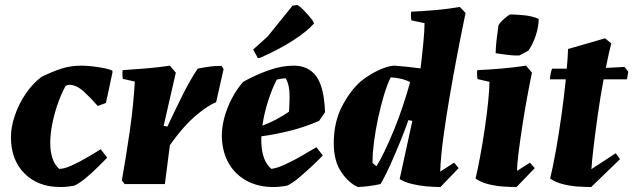

<svg xmlns="http://www.w3.org/2000/svg" viewBox="-20 -740 2546 772"><path d="M222 12Q133 12 78.5 -42.5Q24 -97 24 -189Q24 -229 39.5 -275Q55 -321 83 -362.5Q111 -404 147 -431Q192 -453 228.5 -464.5Q265 -476 307 -476Q325 -476 349 -473.5Q373 -471 396 -466.5Q419 -462 432 -456V-448L406 -326L373 -314Q348 -343 318.5 -370.5Q289 -398 260 -399Q253 -399 244 -395Q226 -362 212 -322Q198 -282 190 -241Q182 -200 182 -164Q182 -132 190.5 -105Q199 -78 218 -61Q238 -61 267 -74Q296 -87 327 -105Q358 -123 385 -140L411 -106Q395 -90 373 -68Q351 -46 326.5 -25.5Q302 -5 280 6Q265 9 251 10.5Q237 12 222 12Z M481 0 470 -15Q477 -55 485.5 -106.5Q494 -158 502 -214Q510 -270 515 -321.5Q520 -373 522 -412L474 -423Q471 -440 473 -458Q520 -461 568.5 -465Q617 -469 663 -476L687 -448L638 -234L653 -231Q681 -291 712.5 -354.5Q744 -418 775 -464Q805 -470 824.5 -472.5Q844 -475 871 -475L879 -462L849 -329Q832 -322 814 -310.5Q796 -299 778 -284Q749 -261 720 -228.5Q691 -196 663 -156L643 0Z M1079 12Q1019 12 973 -12.5Q927 -37 900.5 -82Q874 -127 872 -189Q871 -225 881.5 -265Q892 -305 912 -343.5Q932 -382 958 -411Q1006 -438 1059 -457Q1112 -476 1161 -476Q1220 -476 1251.5 -433.5Q1283 -391 1287 -289L1263 -254Q1206 -229 1145.5 -214Q1085 -199 1031 -192Q1030 -177 1031 -164Q1032 -132 1041.5 -105Q1051 -78 1071 -61Q1091 -63 1123.5 -77.5Q1156 -92 1190.5 -112Q1225 -132 1252 -148L1278 -115Q1263 -99 1237.5 -75Q1212 -51 1185 -28Q1158 -5 1136 6Q1121 9 1106.5 10.5Q1092 12 1079 12ZM1093 -420Q1074 -384 1058 -334Q1042 -284 1035 -235Q1088 -254 1142 -291Q1146 -351 1143 -378.5Q1140 -406 1129 -425Q1121 -425 1111 -423.5Q1101 -422 1093 -420ZM1017 -506 998 -541 1056 -593 1156 -717 1175 -720Q1187 -714 1204.5 -695.5Q1222 -677 1236 -659L1243 -646Q1216 -615 1160 -578.5Q1104 -542 1027 -508Z M1419 12Q1382 -4 1352 -48.5Q1322 -93 1322 -164Q1322 -248 1355 -312Q1388 -376 1432 -414Q1449 -428 1473.5 -442.5Q1498 -457 1523.5 -466.5Q1549 -476 1567 -476Q1619 -472 1671 -465Q1678 -523 1682.5 -571Q1687 -619 1687 -647L1634 -658Q1631 -675 1633 -693Q1680 -695 1731.5 -699.5Q1783 -704 1829 -712L1852 -688Q1836 -612 1819.5 -525.5Q1803 -439 1788 -352Q1773 -265 1762.5 -186.5Q1752 -108 1750 -50L1806 -86L1824 -64L1751 12Q1728 12 1697.5 9.5Q1667 7 1637.5 0Q1608 -7 1587 -20L1638 -254L1622 -257Q1608 -216 1588.5 -168.5Q1569 -121 1549 -76.5Q1529 -32 1510 0Q1488 5 1465 8Q1442 11 1419 12ZM1494 -72Q1508 -94 1526.5 -132.5Q1545 -171 1564.5 -218.5Q1584 -266 1600.5 -316Q1617 -366 1629 -410Q1611 -419 1591 -423.5Q1571 -428 1551 -429Q1537 -401 1524 -358Q1511 -315 1500.5 -266Q1490 -217 1484 -171.5Q1478 -126 1478 -93V-85Q1484 -78 1494 -72Z M1948 -411 1900 -422Q1897 -440 1899 -458Q1946 -460 1998 -464.5Q2050 -469 2095 -476L2119 -448Q2110 -406 2099.5 -348.5Q2089 -291 2080 -232.5Q2071 -174 2065 -126Q2059 -78 2059 -53L2111 -86L2130 -64L2057 12Q2033 12 2003 10Q1973 8 1943.5 0.5Q1914 -7 1892 -22Q1901 -59 1911 -113Q1921 -167 1929.5 -225Q1938 -283 1943 -333Q1948 -383 1948 -411ZM1973 -526Q1973 -540 1975 -562.5Q1977 -585 1980 -605.5Q1983 -626 1984 -636Q1986 -644 1996 -654Q2006 -664 2016.5 -672Q2027 -680 2030 -682Q2048 -682 2083.5 -679Q2119 -676 2146 -664Q2146 -633 2134.5 -598Q2123 -563 2105 -537Q2097 -532 2087.5 -527Q2078 -522 2068 -517Q2044 -516 2020.5 -519.5Q1997 -523 1973 -526Z M2357 12Q2334 12 2303.5 10Q2273 8 2243.5 0.5Q2214 -7 2192 -22Q2203 -67 2215 -134Q2227 -201 2237.5 -276Q2248 -351 2255 -421H2191Q2192 -434 2194.5 -446Q2197 -458 2200 -464Q2212 -464 2227 -464Q2242 -464 2259 -464Q2263 -509 2264 -543L2413 -586L2438 -565Q2432 -543 2426.5 -518Q2421 -493 2416 -467Q2438 -468 2457.5 -469Q2477 -470 2491 -471L2506 -452L2501 -421H2407Q2394 -352 2384 -281Q2374 -210 2367 -151.5Q2360 -93 2358 -60L2456 -124L2473 -100Z"/></svg>

Font: Albura ExtraBold
Style: Italic
Weight: 758
Italic angle: -7°
Designer: Mercedes Jáuregui
Foundry: Omnibus-Type Team
Version: Version 1.000; ttfautohint (v1.8.3)